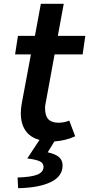

<svg xmlns="http://www.w3.org/2000/svg" viewBox="-20 -729 467 1006"><path d="M208 145Q208 126 189 116.5Q170 107 123 101L187 4Q138 -9 113.5 -45Q89 -81 89 -136Q89 -159 94 -187L142 -444H59L74 -541H163L194 -709H314L283 -541H427L413 -444H266L218 -182Q216 -174 216 -164Q216 -122 233.5 -104Q251 -86 286 -86Q316 -86 343 -97L374 -15Q325 8 265 12L230 69Q271 78 289.5 94.5Q308 111 308 138Q308 195 246 225Q184 255 75 257L72 201Q143 199 175.5 186Q208 173 208 145Z"/></svg>

Font: Nebula Sans Semibold
Style: Regular
Weight: 600
Italic angle: -9°
Designer: Paul D. Hunt for Adobe (as Source Sans)
Foundry: Nebula Entertainment & Broadcasting LLC
Version: Version 1.010